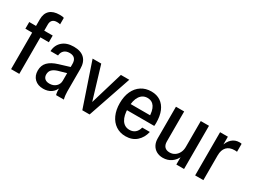

<svg xmlns="http://www.w3.org/2000/svg" viewBox="-42 -1342 2621 1963"><g transform="rotate(30 1268.0 -360.0)"><path d="M94 0V-588Q94 -657 133 -693.5Q172 -730 248 -730Q267 -730 278.5 -728.5Q290 -727 299 -723V-647Q294 -649 284 -650.5Q274 -652 262 -652Q226 -652 208.5 -634Q191 -616 191 -583V0ZM14 -431V-510H291V-431Z M625 0Q620 -18 618 -40.5Q616 -63 616 -91H611V-360Q611 -401 591 -422Q571 -443 532 -443Q490 -443 466.5 -421Q443 -399 440 -361H351Q354 -432 403 -476Q452 -520 537 -520Q620 -520 663 -478Q706 -436 706 -356V-91Q706 -69 708.5 -46.5Q711 -24 717 0ZM477 10Q413 10 375 -26.5Q337 -63 337 -125Q337 -186 374.5 -224.5Q412 -263 488 -286L632 -330V-257L516 -224Q474 -211 453 -189.5Q432 -168 432 -134Q432 -102 451.5 -84.5Q471 -67 506 -67Q552 -67 581.5 -94Q611 -121 611 -162L623 -90Q607 -41 568.5 -15.5Q530 10 477 10Z M935 0 762 -510H864L999 -62H962L1096 -510H1195L1021 0Z M1448 10Q1383 10 1333.5 -23Q1284 -56 1257 -116Q1230 -176 1230 -255Q1230 -336 1257.5 -395.5Q1285 -455 1335.5 -487.5Q1386 -520 1453 -520Q1516 -520 1561 -490Q1606 -460 1630 -403.5Q1654 -347 1654 -265Q1654 -256 1653.5 -247Q1653 -238 1652 -229H1294V-302H1589L1562 -268Q1562 -357 1533.5 -400Q1505 -443 1451 -443Q1394 -443 1361.5 -394.5Q1329 -346 1329 -255Q1329 -165 1361 -116Q1393 -67 1451 -67Q1491 -67 1517.5 -89.5Q1544 -112 1554 -153H1644Q1627 -79 1576.5 -34.5Q1526 10 1448 10Z M1889 10Q1846 10 1813.5 -8.5Q1781 -27 1763.5 -60Q1746 -93 1746 -138V-510H1843V-157Q1843 -115 1863.5 -93.5Q1884 -72 1922 -72Q1956 -72 1982.5 -89.5Q2009 -107 2024 -137Q2039 -167 2039 -204L2052 -101Q2030 -49 1987.5 -19.5Q1945 10 1889 10ZM2045 0V-106H2039V-510H2136V0Z M2267 0V-510H2359V-391H2364V0ZM2364 -292 2350 -391Q2368 -456 2404.5 -488Q2441 -520 2491 -520Q2508 -520 2517 -517V-423Q2513 -424 2506 -424.5Q2499 -425 2489 -425Q2428 -425 2396 -390.5Q2364 -356 2364 -292Z"/></g></svg>

Font: Instrument Sans SemiCondensed Medium
Style: Regular
Weight: 500
Width: 4
Designer: Rodrigo Fuenzalida
Foundry: fragTYPE
Version: Version 1.000;gftools[0.9.28]